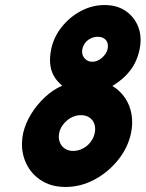

<svg xmlns="http://www.w3.org/2000/svg" viewBox="-20 -730 578 762"><path d="M395 -710Q346 -710 301.5 -686.5Q257 -663 225 -623Q193 -583 183 -534Q177 -504 179 -478.5Q181 -453 192.5 -431Q204 -409 227 -390Q190 -374 158 -344Q126 -314 103.5 -277.5Q81 -241 72 -202Q60 -144 78 -95.5Q96 -47 138 -17.5Q180 12 240 12Q300 12 354.5 -17Q409 -46 448.5 -95Q488 -144 500 -202Q508 -240 502 -276Q496 -312 476.5 -341Q457 -370 426 -389Q470 -415 497 -450.5Q524 -486 534 -534Q544 -583 529 -622.5Q514 -662 479.5 -686Q445 -710 395 -710ZM346 -485Q333 -485 323 -492Q313 -499 308.5 -510.5Q304 -522 307 -535Q310 -550 319 -561Q328 -572 341 -578Q354 -584 368 -584Q382 -584 392 -578Q402 -572 406 -561Q410 -550 407 -535Q404 -523 394.5 -511Q385 -499 372.5 -492Q360 -485 346 -485ZM271 -131Q251 -131 237 -140.5Q223 -150 217 -166.5Q211 -183 215 -202Q218 -217 226 -229.5Q234 -242 246 -252Q258 -262 272 -267.5Q286 -273 301 -273Q321 -273 335 -263.5Q349 -254 354.5 -238Q360 -222 356 -202Q352 -183 339.5 -166.5Q327 -150 308.5 -140.5Q290 -131 271 -131Z"/></svg>

Font: Advent Pro ExtraBold
Style: Italic
Weight: 800
Italic angle: -12°
Version: Version 3.000